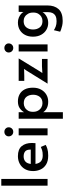

<svg xmlns="http://www.w3.org/2000/svg" viewBox="995 -1770 1018 3049"><g transform="rotate(-90 1504.5 -246.0)"><path d="M80 0V-735H187V0Z M556 10Q470 10 416 -23.5Q362 -57 337 -112Q312 -167 312 -229Q312 -304 342.5 -358Q373 -412 427 -441.5Q481 -471 549 -471Q658 -471 708 -410.5Q758 -350 758 -248Q758 -221 755 -192H425Q436 -130 469.5 -103.5Q503 -77 559 -77Q613 -77 644 -87Q675 -97 695 -107L728 -30Q708 -17 666 -3.5Q624 10 556 10ZM425 -267H653Q654 -332 624 -356Q594 -380 546 -380Q496 -380 464.5 -353.5Q433 -327 425 -267Z M879 0V-459H991V0ZM935 -545Q904 -545 883.5 -566Q863 -587 863 -618Q863 -646 883.5 -666Q904 -686 935 -686Q966 -686 986.5 -666Q1007 -646 1007 -618Q1007 -587 986.5 -566Q966 -545 935 -545Z M1143 243V-459H1247V-374Q1270 -415 1311.5 -443Q1353 -471 1419 -471Q1481 -471 1530 -445Q1579 -419 1607.5 -366Q1636 -313 1636 -232Q1636 -158 1606 -103.5Q1576 -49 1526 -19.5Q1476 10 1414 10Q1355 10 1313 -11Q1271 -32 1247 -69V243ZM1389 -81Q1457 -81 1490.5 -124Q1524 -167 1524 -229Q1524 -294 1490.5 -336Q1457 -378 1389 -378Q1353 -378 1322 -361Q1291 -344 1272 -312Q1253 -280 1253 -235V-228Q1253 -184 1272 -150.5Q1291 -117 1322 -99Q1353 -81 1389 -81Z M1700 0 1909 -337 1934 -373 1823 -370H1744V-459H2101L1894 -121L1869 -83L1977 -89H2093V0Z M2211 0V-459H2323V0ZM2267 -545Q2236 -545 2215.5 -566Q2195 -587 2195 -618Q2195 -646 2215.5 -666Q2236 -686 2267 -686Q2298 -686 2318.5 -666Q2339 -646 2339 -618Q2339 -587 2318.5 -566Q2298 -545 2267 -545Z M2696 240Q2657 240 2621.5 232Q2586 224 2560 214.5Q2534 205 2525 200L2549 100Q2573 116 2608 129.5Q2643 143 2693 143Q2716 143 2740.5 138.5Q2765 134 2787 119.5Q2809 105 2822.5 76.5Q2836 48 2836 1V-81Q2816 -44 2769.5 -17Q2723 10 2664 10Q2604 10 2554.5 -19.5Q2505 -49 2475.5 -103.5Q2446 -158 2446 -232Q2446 -303 2473.5 -356.5Q2501 -410 2551.5 -440.5Q2602 -471 2671 -471Q2713 -471 2748 -456.5Q2783 -442 2806.5 -421.5Q2830 -401 2838 -382L2840 -459H2942V-3Q2942 110 2883.5 175Q2825 240 2696 240ZM2694 -81Q2731 -81 2761.5 -98.5Q2792 -116 2810.5 -148Q2829 -180 2829 -224V-231Q2829 -276 2810.5 -309.5Q2792 -343 2761.5 -361.5Q2731 -380 2694 -380Q2627 -380 2593.5 -337Q2560 -294 2560 -231Q2560 -167 2593.5 -124Q2627 -81 2694 -81Z"/></g></svg>

Font: Alata
Style: Regular
Weight: 400
Designer: Spyros Zevelakis, Eben Sorkin
Foundry: Spyros Zevelakis
Version: Version 1.005; ttfautohint (v1.8.4.7-5d5b)